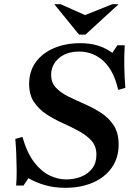

<svg xmlns="http://www.w3.org/2000/svg" viewBox="-20 -886 648 916"><path d="M224 -529Q224 -492 247 -467.5Q270 -443 307 -425Q344 -407 385 -389Q426 -371 462.5 -347.5Q499 -324 522.5 -288Q546 -252 546 -196Q546 -133 513.5 -86.5Q481 -40 423.5 -15Q366 10 292 10Q237 10 192 -3.5Q147 -17 116 -36L92 -1H57Q60 -35 59.5 -75Q59 -115 57.5 -153.5Q56 -192 53 -223L87 -233Q109 -156 143.5 -111.5Q178 -67 217.5 -48.5Q257 -30 295 -30Q335 -30 368 -43.5Q401 -57 420.5 -83Q440 -109 440 -148Q440 -188 417 -214Q394 -240 357.5 -260Q321 -280 279.5 -298.5Q238 -317 201.5 -341Q165 -365 142 -399.5Q119 -434 119 -486Q119 -545 150 -588.5Q181 -632 236.5 -656Q292 -680 364 -680Q410 -680 447 -668.5Q484 -657 516 -634L540 -670H575Q572 -619 573 -566.5Q574 -514 578 -467L544 -457Q531 -513 510 -548.5Q489 -584 463 -604Q437 -624 410.5 -632Q384 -640 359 -640Q297 -640 260.5 -608Q224 -576 224 -529ZM516 -866H546L388 -721H357L239 -866H269L386 -814Z"/></svg>

Font: Brygada 1918 SemiBold
Style: Italic
Weight: 600
Italic angle: -8°
Designer: Mateusz Machalski | Borys Kosmynka | Przemek Hoffer
Foundry: NIEPODLEGLA 2018
Version: Version 3.006